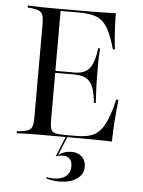

<svg xmlns="http://www.w3.org/2000/svg" viewBox="-54 -614 635 855"><g transform="rotate(5 263.5 -186.5)"><path d="M137.1 -2.4Q115.3 -2.4 96 -2Q76.6 -1.6 61.3 -1.2Q46 -0.8 35.5 0V-8.9L52.4 -10.5Q75.8 -13.7 87.9 -19.4Q100 -25 104 -38.7Q108.1 -52.4 108.1 -78.2V-492.7Q108.1 -519.4 104 -532.7Q100 -546 87.9 -552Q75.8 -558.1 52.4 -560.5L35.5 -562.1V-571Q46 -571 61.3 -570.2Q76.6 -569.4 96 -569Q115.3 -568.5 137.1 -568.5H146.8H283.9Q335.5 -568.5 370.2 -569.4Q404.8 -570.2 429 -571Q429 -532.3 431.5 -492.3Q433.9 -452.4 438.7 -409.7H429.8Q412.9 -470.2 394 -502.8Q375 -535.5 346 -547.6Q316.9 -559.7 270.2 -559.7H183.1V-69.4Q183.1 -45.2 187.5 -32.3Q191.9 -19.4 205.6 -15.3Q219.4 -11.3 245.2 -11.3H301.6Q337.1 -11.3 362.5 -19Q387.9 -26.6 405.6 -46Q423.4 -65.3 437.5 -100Q451.6 -134.7 464.5 -187.9H474.2Q468.5 -138.7 465.3 -91.9Q462.1 -45.2 461.3 0Q430.6 -1.6 386.3 -2Q341.9 -2.4 276.6 -2.4H146.8ZM158.9 -283.1V-291.9H325.8V-283.1ZM366.1 -165.3Q362.1 -210.5 351.6 -235.9Q341.1 -261.3 321.4 -272.2Q301.6 -283.1 268.5 -283.1V-291.9Q314.5 -291.9 335.5 -318.1Q356.5 -344.4 364.5 -408.9H372.6Q369.4 -359.7 369.8 -333.9Q370.2 -308.1 370.2 -287.1Q370.2 -268.5 370.6 -251.2Q371 -233.9 372.2 -213.3Q373.4 -192.7 375 -165.3ZM243.5 197.6Q227.4 197.6 210.5 194.8Q193.5 191.9 183.9 188.7L185.5 183.1Q190.3 183.9 199.2 185.1Q208.1 186.3 216.1 186.3Q250.8 186.3 271 170.6Q291.1 154.8 291.1 126.6Q291.1 104 280.6 92.7Q270.2 81.5 250 81.5Q241.9 81.5 233.1 83.1Q224.2 84.7 217.7 87.1L256.5 -7.3H263.7L228.2 79.8Q241.9 70.2 256 65.7Q270.2 61.3 287.9 61.3Q315.3 61.3 333.1 77.8Q350.8 94.4 350.8 123.4Q350.8 156.5 321 177Q291.1 197.6 243.5 197.6Z"/></g></svg>

Font: Playfair 144pt SemiCondensed Light
Style: Regular
Weight: 300
Width: 4
Designer: Claus Eggers Sørensen
Foundry: Claus Eggers Sørensen
Version: Version 2.203